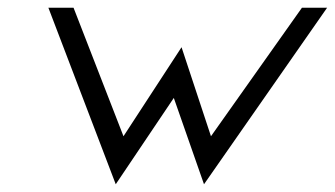

<svg xmlns="http://www.w3.org/2000/svg" viewBox="-20 -471 865 496"><path d="M279 5 429 -218 507 5 825 -451H760L525 -119L449 -349L299 -119L170 -451H105Z"/></svg>

Font: Charger Pro
Style: LitObl
Weight: 300
Designer: Jasper
Foundry: Cannot Into Space Fonts
Version: Version 1.09